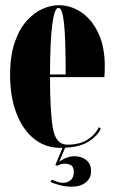

<svg xmlns="http://www.w3.org/2000/svg" viewBox="-20 -546 432 722"><path d="M207 10Q150 10 107.5 -24.5Q65 -59 41.5 -120.8Q18 -182.5 18 -263.5Q18 -337.5 35.8 -388Q53.5 -438.5 81.5 -469Q109.5 -499.5 141 -513Q172.5 -526.5 200 -526.5Q246 -526.5 285.5 -500Q325 -473.5 349.5 -422.2Q374 -371 374 -296.5Q374 -277 372.5 -256H168Q168 -130.5 178.5 -66.2Q189 -2 232.5 -2Q282.5 -2 312 -22.8Q341.5 -43.5 351.5 -68L359 -62Q347.5 -36 315.2 -14.8Q283 6.5 225 9.5L202.5 62.5Q209.5 56 226.2 48.8Q243 41.5 260 41.5Q286.5 41.5 304.5 56Q322.5 70.5 322.5 98Q322.5 124 302.5 140Q282.5 156 249 156Q225 156 201.2 149.2Q177.5 142.5 170 138.5L174.5 129.5Q180 132 193 136.8Q206 141.5 217 141.5Q233 141.5 245.2 131.8Q257.5 122 257.5 101Q257.5 81 246.5 75.2Q235.5 69.5 224.5 69.5Q209 69.5 196 77L188 75L215 10Q211 10 207 10ZM200 -516.5Q185 -516.5 176.8 -456.5Q168.5 -396.5 168 -266H227Q227 -395 221 -455.8Q215 -516.5 200 -516.5Z"/></svg>

Font: Imbue 100pt Black
Style: Regular
Weight: 900
Designer: Tyler Finck
Foundry: Etcetera Type Company
Version: Version 1.102; ttfautohint (v1.8.3)